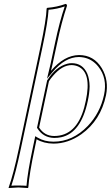

<svg xmlns="http://www.w3.org/2000/svg" viewBox="-20 -718 562 973"><path d="M156.2 32.2Q127.9 165 123.5 231.9L121.1 234.9Q119.1 234.9 73.7 231.9Q73.7 231.9 23.9 234.9V231.9Q47.4 168 76.2 32.2L185.5 -481.9Q214.4 -618.2 216.3 -674.8L219.2 -678.2Q268.6 -682.1 312.5 -698.2Q320.3 -696.3 319.3 -688Q292 -606.9 269.5 -500L246.1 -392.1L238.3 -358.9Q305.2 -438 380.4 -439Q455.6 -439 496.1 -372.1Q532.7 -310.5 517.1 -234.9Q490.2 -107.9 392.1 -37.6Q324.7 9.8 251 9.8Q201.7 9.3 165.5 -12.2ZM228 -306.2 178.2 -71.8Q205.6 -28.8 254.4 -28.8Q366.7 -28.8 406.7 -172.9Q411.1 -189.5 415 -208Q445.3 -350.1 375.5 -381.3Q360.4 -387.7 343.3 -388.2Q294.9 -388.2 248.5 -333.5Q236.8 -320.3 228 -306.2ZM146.5 29.8 158.7 -27.8 170.9 -20.5Q205.6 0 251 0Q348.1 0 424.8 -79.6Q487.3 -145 507.3 -237.3Q525.4 -322.3 477.1 -381.8Q447.8 -417.5 405.8 -426.3Q392.6 -428.7 380.4 -429.2Q309.1 -428.7 246.1 -352.5L218.3 -319.3L236.3 -394L259.3 -502Q281.7 -608.4 308.1 -685.5Q268.6 -671.9 226.1 -668.5Q222.7 -608.4 195.3 -480L85.9 34.2Q59.1 160.6 37.6 223.1Q54.2 221.7 73.7 222.2Q97.7 222.2 114.3 223.6Q119.6 156.2 146.5 29.8ZM218.8 -310.1 219.7 -311.5Q262.7 -379.9 321.3 -395Q332.5 -397.9 343.3 -397.9Q398.9 -397.9 422.4 -344.7Q433.6 -317.4 434.1 -280.3Q433.6 -246.6 424.8 -206.1Q390.6 -44.4 290 -22.5Q272.5 -19 254.4 -19Q199.2 -20.5 169.9 -66.9L167.5 -70.3Z"/></svg>

Font: Linux Biolinum Outline O
Style: Italic
Weight: 400
Italic angle: -12°
Designer: Philipp H. Poll
Foundry: Philipp H. Poll
Version: Version 0.6.2